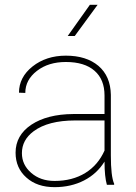

<svg xmlns="http://www.w3.org/2000/svg" viewBox="-20 -770 568 800"><path d="M455.6 0C455.6 0 455.6 -4.4 455.6 -4.4C455.6 -4.4 455.6 -4.4 455.6 -4.4C446.3 -25.4 441.9 -64.5 441.9 -122.6C441.9 -122.6 441.9 -375 441.9 -375C441.9 -375 441.9 -375 441.9 -375C440.9 -426.8 423.8 -466.8 390.1 -495.6C356.4 -523.9 311.5 -538.1 254.4 -538.1C254.4 -538.1 254.4 -538.1 254.4 -538.1C199.7 -538.1 153.3 -522.9 115.7 -493.2C78.1 -463.4 59.1 -426.8 59.1 -383.8C59.1 -383.8 85.4 -382.8 85.4 -382.8C85.4 -382.8 85.4 -382.8 85.4 -382.8C85.4 -419.4 101.6 -449.7 133.8 -474.6C166 -499.5 206.1 -511.7 254.4 -511.7C254.4 -511.7 254.4 -511.7 254.4 -511.7C306.2 -511.7 346.2 -499.5 374 -475.1C401.9 -450.7 415.5 -416.5 415.5 -372.1C415.5 -372.1 415.5 -294.9 415.5 -294.9C415.5 -294.9 285.2 -294.9 285.2 -294.9C285.2 -294.9 285.2 -294.9 285.2 -294.9C212.4 -294.4 154.3 -279.3 110.8 -250.5C66.9 -221.2 44.9 -182.1 44.9 -133.8C44.9 -133.8 44.9 -133.8 44.9 -133.8C44.9 -91.3 60.1 -56.6 89.8 -30.3C119.6 -3.4 158.7 9.8 207.5 9.8C207.5 9.8 207.5 9.8 207.5 9.8C252.9 9.8 293.9 0.5 330.1 -18.1C366.2 -36.6 394.5 -63 415.5 -96.7C415.5 -96.7 415.5 -96.7 415.5 -96.7C415.5 -54.7 418.9 -22.5 425.3 0C425.3 0 455.6 0 455.6 0ZM207.5 -16.1C168 -16.1 135.7 -27.3 109.9 -49.8C84 -72.3 71.3 -99.6 71.3 -131.8C71.3 -131.8 71.3 -131.8 71.3 -131.8C71.3 -168.5 87.4 -198.7 120.1 -223.1C120.1 -223.1 120.1 -223.1 120.1 -223.1C160.2 -252.9 217.8 -268.1 293.5 -268.1C293.5 -268.1 415.5 -268.1 415.5 -268.1C415.5 -268.1 415.5 -142.6 415.5 -142.6C415.5 -142.6 415.5 -142.6 415.5 -142.6C397.5 -102.5 371.1 -71.3 335.4 -49.3C299.8 -27.3 256.8 -16.1 207.5 -16.1C207.5 -16.1 207.5 -16.1 207.5 -16.1ZM262.2 -620.1C262.2 -620.1 291.5 -620.1 291.5 -620.1C291.5 -620.1 386.7 -750 386.7 -750C386.7 -750 354.5 -750 354.5 -750C354.5 -750 262.2 -620.1 262.2 -620.1Z"/></svg>

Font: WOX
Style: Regular
Weight: 500
Designer: Google
Foundry: ""
Version: ""